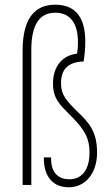

<svg xmlns="http://www.w3.org/2000/svg" viewBox="-20 -785 462 815"><path d="M272 10C342 10 392 -49 392 -137C392 -226 359 -263 310 -310C261 -358 239 -383 239 -431C239 -488 266 -522 335 -524C339 -551 342 -575 342 -608C342 -706 305 -765 214 -765C124 -765 76 -702 76 -570V0H113V-574C113 -681 148 -731 215 -731C278 -731 311 -686 311 -605C311 -589 310 -575 307 -557C246 -551 205 -504 205 -431C205 -366 233 -341 285 -289C342 -232 360 -195 360 -137C360 -63 326 -24 275 -24C233 -24 195 -46 197 -117H166C165 -32 208 10 272 10Z"/></svg>

Font: Kathrein 37 Thin Condensed
Style: Regular
Weight: 250
Width: 3
Designer: Lazydogs Typefoundry, based on Open Sans by Ascender Corporation
Foundry: Lazydogs Typefoundry
Version: Version 1.003;PS 001.003;hotconv 1.0.88;makeotf.lib2.5.64775